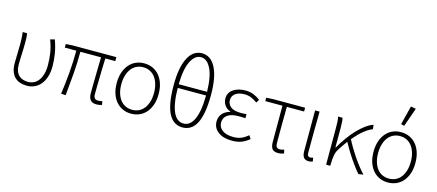

<svg xmlns="http://www.w3.org/2000/svg" viewBox="-54 -1302 4231 1859"><g transform="rotate(15 2061.5 -372.5)"><path d="M242 12Q206 12 175 2Q144 -8 121.5 -29.5Q99 -51 86 -85.5Q73 -120 73 -169Q73 -217 75 -263.5Q77 -310 77 -358Q77 -387 76 -415Q75 -443 70 -480H114Q119 -454 119.5 -428.5Q120 -403 120 -372Q120 -348 119 -321.5Q118 -295 117 -268Q116 -241 115 -215.5Q114 -190 114 -169Q114 -129 124.5 -101.5Q135 -74 153 -57.5Q171 -41 194.5 -34Q218 -27 244 -27Q274 -27 300.5 -39.5Q327 -52 346.5 -77.5Q366 -103 377.5 -141.5Q389 -180 389 -233Q389 -293 380 -353Q371 -413 345 -480L389 -492Q413 -426 424 -362.5Q435 -299 435 -233Q435 -172 419.5 -126Q404 -80 378 -49.5Q352 -19 317 -3.5Q282 12 242 12Z M941 12Q899 12 879.5 -10.5Q860 -33 860 -82Q860 -105 860.5 -147Q861 -189 862 -239Q863 -289 864 -342Q865 -395 866 -440H659Q659 -330 650 -216Q641 -102 630 3L584 0Q599 -105 608.5 -218Q618 -331 618 -440H503V-476L570 -480H1009V-440H909Q907 -393 905.5 -339Q904 -285 903 -234Q902 -183 901.5 -141Q901 -99 901 -76Q901 -27 947 -27Q953 -27 962.5 -28.5Q972 -30 988 -33L995 3Q984 7 971 9.5Q958 12 941 12Z M1287 12Q1242 12 1204 -4.5Q1166 -21 1137.5 -53.5Q1109 -86 1093 -132.5Q1077 -179 1077 -239Q1077 -300 1093 -347Q1109 -394 1137.5 -426.5Q1166 -459 1204 -475.5Q1242 -492 1287 -492Q1332 -492 1370 -475.5Q1408 -459 1436.5 -426.5Q1465 -394 1481 -347Q1497 -300 1497 -239Q1497 -179 1481 -132.5Q1465 -86 1436.5 -53.5Q1408 -21 1370 -4.5Q1332 12 1287 12ZM1287 -27Q1325 -27 1355.5 -42Q1386 -57 1407 -85Q1428 -113 1439.5 -152Q1451 -191 1451 -239Q1451 -287 1439.5 -326.5Q1428 -366 1407 -394Q1386 -422 1355.5 -437.5Q1325 -453 1287 -453Q1249 -453 1218.5 -437.5Q1188 -422 1167 -394Q1146 -366 1134.5 -326.5Q1123 -287 1123 -239Q1123 -191 1134.5 -152Q1146 -113 1167 -85Q1188 -57 1218.5 -42Q1249 -27 1287 -27Z M1802 12Q1758 12 1723 -9.5Q1688 -31 1664 -76.5Q1640 -122 1627.5 -193Q1615 -264 1615 -363Q1615 -540 1664 -635.5Q1713 -731 1802 -731Q1891 -731 1940 -635.5Q1989 -540 1989 -363Q1989 -264 1976.5 -193Q1964 -122 1940 -76.5Q1916 -31 1881 -9.5Q1846 12 1802 12ZM1802 -692Q1742 -692 1702.5 -615Q1663 -538 1660 -383H1944Q1941 -538 1901.5 -615Q1862 -692 1802 -692ZM1802 -27Q1832 -27 1857.5 -44.5Q1883 -62 1902 -100Q1921 -138 1932 -198.5Q1943 -259 1944 -346H1660Q1661 -259 1672 -198.5Q1683 -138 1701.5 -100Q1720 -62 1746 -44.5Q1772 -27 1802 -27Z M2297 12Q2210 12 2158.5 -27Q2107 -66 2107 -130Q2107 -157 2115.5 -177.5Q2124 -198 2138.5 -213Q2153 -228 2171.5 -238Q2190 -248 2210 -253V-257Q2172 -271 2152 -301Q2132 -331 2132 -368Q2132 -399 2145.5 -422Q2159 -445 2182.5 -460.5Q2206 -476 2236.5 -484Q2267 -492 2302 -492Q2346 -492 2382.5 -477.5Q2419 -463 2451 -438L2431 -406Q2400 -429 2369 -441.5Q2338 -454 2301 -454Q2276 -454 2253.5 -448.5Q2231 -443 2214.5 -432Q2198 -421 2188 -404Q2178 -387 2178 -364Q2178 -324 2209.5 -297Q2241 -270 2313 -270Q2327 -270 2338.5 -270.5Q2350 -271 2369 -273V-232Q2348 -234 2332 -234Q2316 -234 2299 -234Q2227 -234 2189.5 -207Q2152 -180 2152 -132Q2152 -83 2192 -54.5Q2232 -26 2302 -26Q2344 -26 2377 -38.5Q2410 -51 2448 -83L2470 -50Q2428 -16 2389 -2Q2350 12 2297 12Z M2761 12Q2718 12 2701 -10.5Q2684 -33 2684 -82V-442H2512V-476L2579 -480H2901V-442H2728Q2726 -348 2726 -257.5Q2726 -167 2726 -76Q2726 -27 2767 -27Q2778 -27 2789.5 -29.5Q2801 -32 2811 -35L2819 1Q2809 5 2793.5 8.5Q2778 12 2761 12Z M3066 12Q3001 12 3001 -70V-480H3046Q3043 -270 3043 -64Q3043 -45 3051 -36Q3059 -27 3072 -27Q3083 -27 3101 -33L3108 3Q3100 7 3090 9.5Q3080 12 3066 12Z M3566 7Q3543 -18 3518 -51.5Q3493 -85 3468.5 -121.5Q3444 -158 3421.5 -195.5Q3399 -233 3381 -267Q3347 -222 3316 -172Q3296 -143 3289.5 -104Q3283 -65 3282 -23V0H3240V-358Q3240 -387 3239 -419Q3238 -451 3232 -480H3276Q3281 -463 3282.5 -433Q3284 -403 3284 -372V-185H3288Q3318 -239 3354 -289Q3390 -339 3429 -380.5Q3468 -422 3508 -451Q3548 -480 3584 -492L3589 -449Q3547 -433 3501.5 -395.5Q3456 -358 3408 -301Q3426 -265 3449.5 -225.5Q3473 -186 3500 -146Q3527 -106 3556 -68.5Q3585 -31 3614 0Z M3861 12Q3816 12 3778 -4.5Q3740 -21 3711.5 -53.5Q3683 -86 3667 -132.5Q3651 -179 3651 -239Q3651 -300 3667 -347Q3683 -394 3711.5 -426.5Q3740 -459 3778 -475.5Q3816 -492 3861 -492Q3906 -492 3944 -475.5Q3982 -459 4010.5 -426.5Q4039 -394 4055 -347Q4071 -300 4071 -239Q4071 -179 4055 -132.5Q4039 -86 4010.5 -53.5Q3982 -21 3944 -4.5Q3906 12 3861 12ZM3861 -27Q3899 -27 3929.5 -42Q3960 -57 3981 -85Q4002 -113 4013.5 -152Q4025 -191 4025 -239Q4025 -287 4013.5 -326.5Q4002 -366 3981 -394Q3960 -422 3929.5 -437.5Q3899 -453 3861 -453Q3823 -453 3792.5 -437.5Q3762 -422 3741 -394Q3720 -366 3708.5 -326.5Q3697 -287 3697 -239Q3697 -191 3708.5 -152Q3720 -113 3741 -85Q3762 -57 3792.5 -42Q3823 -27 3861 -27ZM3840 -567 3888 -757 3939 -747 3873 -559Z"/></g></svg>

Font: hySource Sans Pro Light
Style: Regular
Weight: 300
Designer: Paul D. Hunt
Foundry: Adobe Systems Incorporated
Version: Version 2.021;PS 2.000;hotconv 1.0.86;makeotf.lib2.5.63406